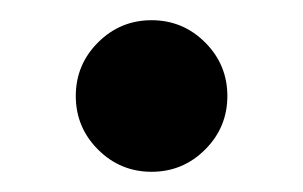

<svg xmlns="http://www.w3.org/2000/svg" viewBox="-20 -170 300 190"><path d="M205 -75Q205 -44 183 -22Q161 0 130 0Q99 0 77 -22Q55 -44 55 -75Q55 -106 77 -128Q99 -150 130 -150Q161 -150 183 -128Q205 -106 205 -75Z"/></svg>

Font: Bruno Ace SC
Style: Regular
Weight: 400
Version: Version 1.100; ttfautohint (v1.8.4.7-5d5b);gftools[0.9.27]